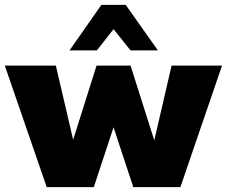

<svg xmlns="http://www.w3.org/2000/svg" viewBox="-31 -770 934 790"><path d="M436.2 -650 367.5 -562.5H255L386.2 -750H486.2L618.8 -562.5H506.2ZM675 -500H882.5L711.2 0H517.5L436.2 -246.2L355 0H161.2L-11.2 -500H198.8L270 -195L366.2 -500H506.2L603.8 -192.5Z"/></svg>

Font: Now Black
Style: Regular
Weight: 900
Designer: Alfredo Marco Pradil
Foundry: Alfredo Marco Pradil
Version: Version 1.002;PS 001.002;hotconv 1.0.88;makeotf.lib2.5.64775